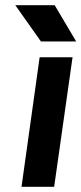

<svg xmlns="http://www.w3.org/2000/svg" viewBox="-20 -721 314 741"><path d="M138 -561H274L191 -701H39ZM63 0H189L260 -500H133Z"/></svg>

Font: Unageo
Style: Bold-Italic
Weight: 700
Designer: Richard Sepsi
Foundry: Richard Sepsi
Version: Version 2.000